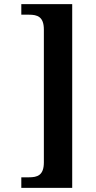

<svg xmlns="http://www.w3.org/2000/svg" viewBox="-20 -780 464 928"><path d="M83 128H329V-760H83V-709H120C160 -709 192 -700 192 -637V5C192 68 160 77 120 77H83Z"/></svg>

Font: Noto Serif Devanagari Condensed
Style: Bold
Weight: 700
Width: 3
Designer: Universal Thirst, Indian Type Foundry and the Monotype Design Team
Foundry: Monotype Imaging Inc.
Version: Version 2.004